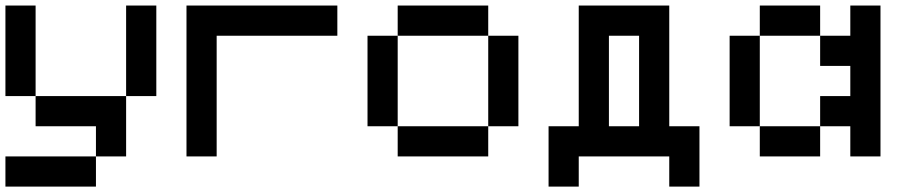

<svg xmlns="http://www.w3.org/2000/svg" viewBox="-20 -576 3373 707"><path d="M555.6 -222.2H444.4V-555.6H555.6ZM444.4 -222.2V0H333.3V-111.1H111.1V-222.2ZM111.1 -222.2H0V-555.6H111.1ZM333.3 111.1H0V0H333.3Z M777.8 -444.4V0H666.7V-555.6H1222.2V-444.4Z M1444.4 -111.1H1333.3V-444.4H1444.4ZM1777.8 -444.4H1444.4V-555.6H1777.8ZM1888.9 -111.1H1777.8V-444.4H1888.9ZM1777.8 0H1444.4V-111.1H1777.8Z M2222.2 -111.1H2333.3V-444.4H2222.2ZM2111.1 0V111.1H2000V-111.1H2111.1V-555.6H2444.4V-111.1H2555.6V111.1H2444.4V0Z M2777.8 -111.1H2666.7V-444.4H2777.8ZM3111.1 -333.3H3000V-444.4H3111.1V-555.6H3222.2V0H3111.1V-111.1H3000V-222.2H3111.1ZM3000 0H2777.8V-111.1H3000ZM3000 -444.4H2777.8V-555.6H3000Z"/></svg>

Font: Pixeloid Mono
Style: Regular
Weight: 400
Monospace: yes
Designer: GGBotNet
Foundry: GGBotNet
Version: 0.5